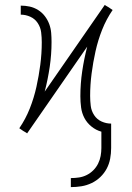

<svg xmlns="http://www.w3.org/2000/svg" viewBox="-20 -543 540 786"><path d="M270 223V186Q287 186 303.5 183.5Q320 181 335 173.5Q350 166 362 154Q374 142 381.5 127Q389 112 392 95.5Q395 79 395 63V-4Q373 -10 354.5 -25Q336 -40 325.5 -60Q315 -80 312 -103Q309 -126 309 -149Q309 -200 316.5 -251Q324 -302 337 -352L91 3L87 0L75 -7L59 -18Q85 -56 102 -99Q119 -142 129 -187Q139 -232 145 -278Q151 -324 151 -370Q151 -390 148.5 -410.5Q146 -431 134.5 -448.5Q123 -466 104 -474.5Q85 -483 65 -483V-520Q84 -520 102 -516Q120 -512 136 -502Q152 -492 163.5 -477Q175 -462 181.5 -444.5Q188 -427 189.5 -408.5Q191 -390 191 -371Q191 -320 183.5 -269Q176 -218 163 -168L409 -523L413 -520L425 -513L441 -502Q415 -464 398 -421Q381 -378 371 -333Q361 -288 355 -242Q349 -196 349 -150Q349 -130 351.5 -109.5Q354 -89 365.5 -71.5Q377 -54 396 -45.5Q415 -37 435 -37V63Q435 85 431 106.5Q427 128 417 147Q407 166 391 181.5Q375 197 355 206.5Q335 216 313.5 219.5Q292 223 270 223Z"/></svg>

Font: Iosevka SS18 Extralight
Style: Regular
Weight: 200
Monospace: yes
Designer: Belleve Invis
Foundry: Belleve Invis
Version: Version 25.1.1; ttfautohint (v1.8.4)